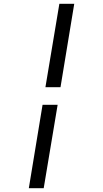

<svg xmlns="http://www.w3.org/2000/svg" viewBox="-20 -843 540 1006"><path d="M218 -386 291 -823H369L297 -386ZM131 143 203 -294H282L209 143Z"/></svg>

Font: Iosevka Curly Oblique
Style: Regular
Weight: 400
Italic angle: -9°
Monospace: yes
Designer: Belleve Invis
Foundry: Belleve Invis
Version: Version 11.1.0; ttfautohint (v1.8.3)